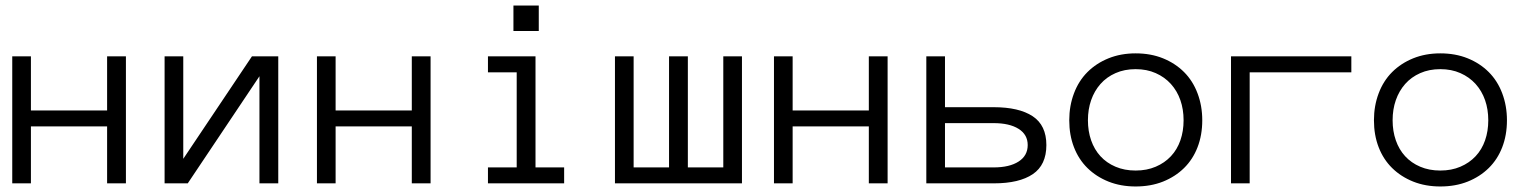

<svg xmlns="http://www.w3.org/2000/svg" viewBox="-20 -657 5499 688"><path d="M431.2 0H363.8V-204.1H90.8V0H23.9V-455.1H90.8V-261.2H363.8V-455.1H431.2Z M569.8 -455.1H636.7V-87.9L882.8 -455.1H977.1V0H909.7V-383.8L652.8 0H569.8Z M1522.9 0H1455.6V-204.1H1182.6V0H1115.7V-455.1H1182.6V-261.2H1455.6V-455.1H1522.9Z M1910.6 -545.9H1819.8V-637.2H1910.6ZM2001.5 0H1728.5V-57.1H1831.5V-397.9H1728.5V-455.1H1898.9V-57.1H2001.5Z M2377.4 -455.1H2444.8V-57.1H2571.8V-455.1H2638.7V0H2183.6V-455.1H2250.5V-57.1H2377.4Z M3160.6 0H3093.3V-204.1H2820.3V0H2753.4V-455.1H2820.3V-261.2H3093.3V-455.1H3160.6Z M3366.2 -272.9H3540.5Q3631.3 -272.9 3680.4 -240.5Q3729.5 -208 3729.5 -137.2Q3729.5 -65.9 3680.9 -33Q3632.3 0 3541.5 0H3299.3V-455.1H3366.2ZM3662.6 -137.2Q3662.6 -174.8 3629.9 -195.3Q3597.2 -215.8 3540.5 -215.8H3366.2V-57.1H3540.5Q3597.2 -57.1 3629.9 -78.1Q3662.6 -99.1 3662.6 -137.2Z M4288.1 -226.1Q4288.1 -172.9 4271.2 -129.4Q4254.4 -85.9 4222.9 -54.9Q4191.4 -23.9 4147.5 -6.3Q4103.5 11.2 4049.3 11.2Q3996.1 11.2 3952.1 -6.3Q3908.2 -23.9 3876.7 -54.9Q3845.2 -85.9 3828.4 -129.4Q3811.5 -172.9 3811.5 -226.1Q3811.5 -277.8 3828.4 -322.5Q3845.2 -367.2 3876.7 -398.7Q3908.2 -430.2 3952.1 -448Q3996.1 -465.8 4049.3 -465.8Q4103.5 -465.8 4147.5 -448Q4191.4 -430.2 4222.9 -398.7Q4254.4 -367.2 4271.2 -322.5Q4288.1 -277.8 4288.1 -226.1ZM4221.2 -226.1Q4221.2 -265.1 4209.7 -298.1Q4198.2 -331.1 4175.8 -356Q4153.3 -380.9 4121.3 -395Q4089.4 -409.2 4049.3 -409.2Q4009.3 -409.2 3977.3 -395Q3945.3 -380.9 3923.3 -356Q3901.4 -331.1 3889.9 -298.1Q3878.4 -265.1 3878.4 -226.1Q3878.4 -187 3889.9 -154.1Q3901.4 -121.1 3923.3 -97.2Q3945.3 -73.2 3977.3 -59.6Q4009.3 -45.9 4049.3 -45.9Q4089.4 -45.9 4121.3 -59.6Q4153.3 -73.2 4175.8 -97.2Q4198.2 -121.1 4209.7 -154.1Q4221.2 -187 4221.2 -226.1Z M4391.1 -455.1H4822.3V-397.9H4458V0H4391.1Z M5379.9 -226.1Q5379.9 -172.9 5363 -129.4Q5346.2 -85.9 5314.7 -54.9Q5283.2 -23.9 5239.3 -6.3Q5195.3 11.2 5141.1 11.2Q5087.9 11.2 5043.9 -6.3Q5000 -23.9 4968.5 -54.9Q4937 -85.9 4920.2 -129.4Q4903.3 -172.9 4903.3 -226.1Q4903.3 -277.8 4920.2 -322.5Q4937 -367.2 4968.5 -398.7Q5000 -430.2 5043.9 -448Q5087.9 -465.8 5141.1 -465.8Q5195.3 -465.8 5239.3 -448Q5283.2 -430.2 5314.7 -398.7Q5346.2 -367.2 5363 -322.5Q5379.9 -277.8 5379.9 -226.1ZM5313 -226.1Q5313 -265.1 5301.5 -298.1Q5290 -331.1 5267.6 -356Q5245.1 -380.9 5213.1 -395Q5181.2 -409.2 5141.1 -409.2Q5101.1 -409.2 5069.1 -395Q5037.1 -380.9 5015.1 -356Q4993.2 -331.1 4981.7 -298.1Q4970.2 -265.1 4970.2 -226.1Q4970.2 -187 4981.7 -154.1Q4993.2 -121.1 5015.1 -97.2Q5037.1 -73.2 5069.1 -59.6Q5101.1 -45.9 5141.1 -45.9Q5181.2 -45.9 5213.1 -59.6Q5245.1 -73.2 5267.6 -97.2Q5290 -121.1 5301.5 -154.1Q5313 -187 5313 -226.1Z"/></svg>

Font: Anonymous Pro
Style: Regular
Weight: 400
Monospace: yes
Designer: Mark Simonson
Version: Version 1.003